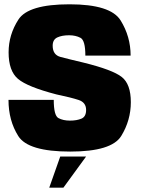

<svg xmlns="http://www.w3.org/2000/svg" viewBox="-20 -701 656 893"><path d="M209.1 171.7 260.1 27.2H380.3L275 171.7ZM306.5 4Q110.5 4 65 -68.2Q19.5 -140.5 19.5 -236.5H230Q230 -163.5 251.8 -151.8Q273.5 -140 305.5 -140Q337 -140 358.8 -149.2Q380.5 -158.5 380.5 -189.5Q380.5 -224.5 345.8 -236Q311 -247.5 242 -262Q107.5 -297 63.8 -334Q20 -371 20 -457.5Q20 -539.5 65.8 -610.2Q111.5 -681 303.5 -681Q494.5 -681 541 -606Q587.5 -531 587.5 -442.5H377Q377 -513.5 354.2 -525.2Q331.5 -537 301.5 -537Q268.5 -537 246.8 -527Q225 -517 225 -488.5Q225 -446 261.2 -436.2Q297.5 -426.5 367.5 -410Q503.5 -376.5 546 -343.2Q588.5 -310 588.5 -225.8Q588.5 -141.5 544 -68.8Q499.5 4 306.5 4Z"/></svg>

Font: Anybody Black
Style: Regular
Weight: 900
Designer: Tyler Finck
Foundry: Etcetera Type Company
Version: Version 1.010; ttfautohint (v1.8.3) -l 8 -r 50 -G 200 -x 14 